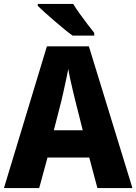

<svg xmlns="http://www.w3.org/2000/svg" viewBox="-20 -950 689 970"><path d="M472 0 431 -154H220L178 0H0L217 -716H429L649 0ZM360 -443Q355 -463 348 -492.5Q341 -522 334.5 -552Q328 -582 325 -602Q321 -581 315 -552.5Q309 -524 302.5 -495Q296 -466 291 -444L252 -292H398ZM350 -930Q363 -908 383 -880.5Q403 -853 422.5 -827Q442 -801 456 -784V-770H347Q330 -782 305.5 -802Q281 -822 255.5 -844Q230 -866 207.5 -886Q185 -906 171 -920V-930Z"/></svg>

Font: Noto Sans Khmer UI SemiCondensed ExtraBold
Style: Regular
Weight: 800
Width: 4
Designer: Danh Hong and the Monotype Design Team
Foundry: Monotype Imaging Inc.
Version: Version 2.002; ttfautohint (v1.8.4.7-5d5b)